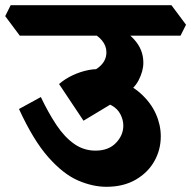

<svg xmlns="http://www.w3.org/2000/svg" viewBox="-76 -675 735 738"><path d="M333 43Q280 43 223.5 18.5Q167 -6 109.5 -71Q52 -136 -3 -256L81 -302Q110 -241 141 -194.5Q172 -148 209 -122Q246 -96 291 -96Q341 -96 369.5 -125.5Q398 -155 398 -192Q398 -214 387 -235.5Q376 -257 353.5 -269.5Q331 -282 298 -279L391 -299L245 -211L151 -352Q174 -372 204 -386Q234 -400 265.5 -406Q297 -412 324 -407L369 -370Q427 -350 465.5 -315Q504 -280 523 -237.5Q542 -195 542 -151Q542 -99 517 -55Q492 -11 445 16Q398 43 333 43ZM389 -303 227 -381Q278 -395 305.5 -418Q333 -441 333 -474Q333 -499 316 -519.5Q299 -540 262 -560L343 -594Q403 -563 439 -524Q475 -485 475 -434Q475 -401 456 -365Q437 -329 389 -303ZM0 -538 -56 -613 -35 -655H583L639 -580L618 -538Z"/></svg>

Font: Eczar
Style: Bold
Weight: 700
Designer: Vaibhav Singh
Foundry: Rosetta Type Foundry
Version: Version 2.000